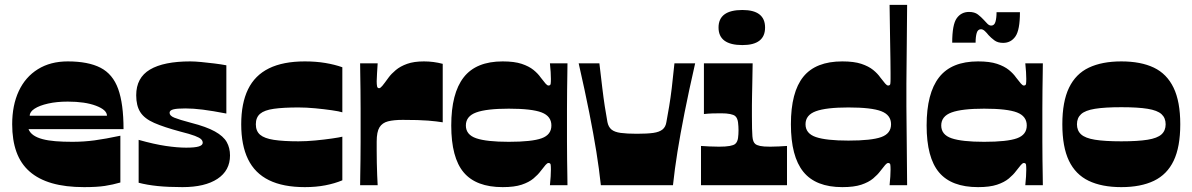

<svg xmlns="http://www.w3.org/2000/svg" viewBox="-20 -760 4894 788"><path d="M325 8Q249 8 193.5 -8Q138 -24 101.5 -56Q65 -88 47.5 -136.5Q30 -185 30 -250Q30 -328 57 -386Q84 -444 135.5 -476Q187 -508 258 -508Q342 -508 392.5 -482Q443 -456 465 -395Q487 -334 487 -230H97Q103 -215 117.5 -205Q132 -195 154.5 -189Q177 -183 207.5 -180.5Q238 -178 277 -178Q324 -178 368.5 -184Q413 -190 474 -203V-11Q443 -2 410.5 3Q378 8 325 8ZM419 -285Q419 -309 374 -326Q329 -343 258 -343Q213 -343 177.5 -335Q142 -327 122 -314Q102 -301 102 -285Z M549 -10V-186Q613 -168 660.5 -161Q708 -154 744 -154Q780 -154 796 -159Q812 -164 812 -174Q812 -182 805.5 -188.5Q799 -195 779.5 -202.5Q760 -210 720 -220Q653 -238 613 -255.5Q573 -273 556 -299.5Q539 -326 539 -369Q539 -441 595.5 -474.5Q652 -508 761 -508Q779 -508 805.5 -505.5Q832 -503 860 -499.5Q888 -496 909 -492V-294Q852 -305 812.5 -310Q773 -315 741 -315Q706 -315 691 -311Q676 -307 676 -297Q676 -285 695.5 -277Q715 -269 764 -256Q827 -240 862 -220.5Q897 -201 910.5 -177Q924 -153 924 -122Q924 -60 872.5 -26Q821 8 729 8Q670 8 626.5 3.5Q583 -1 549 -10Z M1231 8Q1142 8 1084 -20.5Q1026 -49 998 -106.5Q970 -164 970 -250Q970 -336 998 -393.5Q1026 -451 1084 -479.5Q1142 -508 1231 -508Q1277 -508 1315.5 -501.5Q1354 -495 1385 -484V-299Q1373 -303 1342 -307.5Q1311 -312 1274 -315.5Q1237 -319 1205 -319Q1143 -319 1104 -313.5Q1065 -308 1047.5 -293Q1030 -278 1030 -250Q1030 -222 1047.5 -207Q1065 -192 1104 -186Q1143 -180 1205 -180Q1237 -180 1274 -183.5Q1311 -187 1342 -191.5Q1373 -196 1385 -199V-20Q1354 -7 1315.5 0.5Q1277 8 1231 8Z M1458 0Q1458 -11 1458.5 -39Q1459 -67 1459.5 -104Q1460 -141 1460 -178.5Q1460 -216 1460 -245Q1460 -274 1460 -313Q1460 -352 1459.5 -391Q1459 -430 1458.5 -459.5Q1458 -489 1458 -500H1530Q1529 -481 1527.5 -460.5Q1526 -440 1526 -427Q1526 -414 1527.5 -406Q1529 -398 1536 -398Q1541 -398 1549 -407.5Q1557 -417 1575 -442Q1586 -457 1604.5 -472.5Q1623 -488 1651 -498Q1679 -508 1720 -508Q1740 -508 1759 -505.5Q1778 -503 1797 -498V-258Q1773 -262 1737 -265Q1701 -268 1633 -268Q1596 -268 1572.5 -262Q1549 -256 1537.5 -237.5Q1526 -219 1526 -179Q1526 -164 1526 -141Q1526 -118 1526.5 -92Q1527 -66 1528 -41.5Q1529 -17 1530 0Z M2043 8Q1934 8 1883 -52.5Q1832 -113 1832 -245Q1832 -377 1883 -442.5Q1934 -508 2043 -508Q2091 -508 2121 -498Q2151 -488 2169.5 -473Q2188 -458 2199 -442Q2212 -425 2219 -417Q2226 -409 2231 -409Q2239 -409 2240 -416Q2241 -423 2241 -436Q2241 -447 2240 -464.5Q2239 -482 2237 -500H2309Q2309 -489 2308.5 -459Q2308 -429 2307.5 -390Q2307 -351 2307 -312.5Q2307 -274 2307 -245Q2307 -217 2307 -179.5Q2307 -142 2307.5 -105Q2308 -68 2308.5 -39.5Q2309 -11 2309 0H2237Q2239 -18 2240 -35.5Q2241 -53 2241 -64Q2241 -77 2240 -84Q2239 -91 2231 -91Q2226 -91 2219 -83Q2212 -75 2199 -58Q2188 -43 2169.5 -27.5Q2151 -12 2121 -2Q2091 8 2043 8ZM2068 -178Q2163 -178 2203 -192.5Q2243 -207 2243 -245Q2243 -283 2203 -298.5Q2163 -314 2068 -314Q1977 -314 1934.5 -298.5Q1892 -283 1892 -245Q1892 -207 1934.5 -192.5Q1977 -178 2068 -178Z M2446 0Q2439 -66 2427.5 -137.5Q2416 -209 2398.5 -297.5Q2381 -386 2355 -500H2440Q2447 -440 2452 -398.5Q2457 -357 2462 -324.5Q2467 -292 2473 -259Q2477 -239 2489.5 -228.5Q2502 -218 2527.5 -214.5Q2553 -211 2594 -211Q2636 -211 2661 -214.5Q2686 -218 2699 -228.5Q2712 -239 2715 -259Q2721 -292 2726.5 -324.5Q2732 -357 2737 -398.5Q2742 -440 2748 -500H2833Q2807 -386 2789.5 -297.5Q2772 -209 2760.5 -137.5Q2749 -66 2742 0Z M2857 0V-161Q2874 -160 2891.5 -159Q2909 -158 2931 -158Q2959 -158 2975 -161Q2991 -164 2997 -169Q3002 -173 3005 -179.5Q3008 -186 3009 -193.5Q3010 -201 3010.5 -209Q3011 -217 3011 -225Q3011 -233 3010.5 -241.5Q3010 -250 3009 -258Q3008 -266 3005 -273Q3002 -280 2997 -284Q2991 -289 2976.5 -292Q2962 -295 2940 -295Q2920 -295 2904 -294.5Q2888 -294 2869 -292V-500H3069Q3068 -446 3067.5 -415Q3067 -384 3066.5 -365Q3066 -346 3066 -328Q3066 -310 3066 -283Q3066 -253 3066.5 -233Q3067 -213 3068 -200.5Q3069 -188 3072 -180.5Q3075 -173 3080 -169Q3086 -164 3099.5 -161Q3113 -158 3141 -158Q3159 -158 3176.5 -159Q3194 -160 3210 -161V0ZM3027 -575Q2929 -575 2929 -647Q2929 -719 3027 -719Q3120 -719 3120 -647Q3120 -575 3027 -575Z M3437 8Q3328 8 3277 -55Q3226 -118 3226 -250Q3226 -382 3277 -445Q3328 -508 3437 -508Q3485 -508 3515 -498Q3545 -488 3563.5 -473Q3582 -458 3593 -442Q3606 -425 3613 -417Q3620 -409 3625 -409Q3633 -409 3634 -416Q3635 -423 3635 -436Q3635 -442 3635 -460Q3635 -478 3634.5 -513Q3634 -548 3633 -603.5Q3632 -659 3631 -740H3703Q3702 -638 3701.5 -573.5Q3701 -509 3700.5 -472Q3700 -435 3700 -416Q3700 -397 3700 -388Q3700 -379 3700 -370Q3700 -361 3700 -352Q3700 -343 3700 -324Q3700 -305 3700.5 -268Q3701 -231 3701.5 -166.5Q3702 -102 3703 0H3631Q3633 -18 3634 -35.5Q3635 -53 3635 -64Q3635 -77 3634 -84Q3633 -91 3625 -91Q3620 -91 3613 -83Q3606 -75 3593 -58Q3582 -43 3563.5 -27.5Q3545 -12 3515 -2Q3485 8 3437 8ZM3462 -183Q3557 -183 3597 -197.5Q3637 -212 3637 -250Q3637 -288 3597 -303.5Q3557 -319 3462 -319Q3371 -319 3328.5 -303.5Q3286 -288 3286 -250Q3286 -212 3328.5 -197.5Q3371 -183 3462 -183Z M3994 8Q3885 8 3834 -52.5Q3783 -113 3783 -245Q3783 -377 3834 -442.5Q3885 -508 3994 -508Q4042 -508 4072 -498Q4102 -488 4120.5 -473Q4139 -458 4150 -442Q4163 -425 4170 -417Q4177 -409 4182 -409Q4190 -409 4191 -416Q4192 -423 4192 -436Q4192 -447 4191 -464.5Q4190 -482 4188 -500H4260Q4260 -489 4259.5 -459Q4259 -429 4258.5 -390Q4258 -351 4258 -312.5Q4258 -274 4258 -245Q4258 -217 4258 -179.5Q4258 -142 4258.5 -105Q4259 -68 4259.5 -39.5Q4260 -11 4260 0H4188Q4190 -18 4191 -35.5Q4192 -53 4192 -64Q4192 -77 4191 -84Q4190 -91 4182 -91Q4177 -91 4170 -83Q4163 -75 4150 -58Q4139 -43 4120.5 -27.5Q4102 -12 4072 -2Q4042 8 3994 8ZM4019 -178Q4114 -178 4154 -192.5Q4194 -207 4194 -245Q4194 -283 4154 -298.5Q4114 -314 4019 -314Q3928 -314 3885.5 -298.5Q3843 -283 3843 -245Q3843 -207 3885.5 -192.5Q3928 -178 4019 -178ZM4097 -584Q4075 -584 4061 -594.5Q4047 -605 4037 -616Q4030 -625 4022 -632.5Q4014 -640 4006 -640Q3993 -640 3988.5 -624.5Q3984 -609 3984 -585H3888Q3888 -659 3906.5 -685Q3925 -711 3957 -711Q3980 -711 3993.5 -700.5Q4007 -690 4017 -679Q4025 -670 4032.5 -662.5Q4040 -655 4048 -655Q4061 -655 4065.5 -670.5Q4070 -686 4070 -710H4166Q4166 -637 4147.5 -610.5Q4129 -584 4097 -584Z M4582 8Q4502 8 4448 -18Q4394 -44 4367 -100.5Q4340 -157 4340 -250Q4340 -343 4367.5 -400Q4395 -457 4449 -482.5Q4503 -508 4582 -508Q4662 -508 4715.5 -482.5Q4769 -457 4796.5 -400Q4824 -343 4824 -250Q4824 -157 4797 -100.5Q4770 -44 4716 -18Q4662 8 4582 8ZM4582 -180Q4650 -180 4690 -186.5Q4730 -193 4747 -208.5Q4764 -224 4764 -250Q4764 -276 4747 -291.5Q4730 -307 4690 -313.5Q4650 -320 4582 -320Q4514 -320 4474 -313.5Q4434 -307 4417 -291.5Q4400 -276 4400 -250Q4400 -224 4417 -208.5Q4434 -193 4474 -186.5Q4514 -180 4582 -180Z"/></svg>

Font: Ojuju ExtraLight ExtraBold
Style: Regular
Weight: 800
Version: Version 1.000